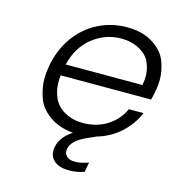

<svg xmlns="http://www.w3.org/2000/svg" viewBox="-110 -648 851 929"><g transform="rotate(15 315.5 -183.0)"><path d="M627 -301Q621 -265 615 -246H162Q160 -228 160 -211Q160 -171 176.5 -133.5Q193 -96 233 -73.5Q273 -51 325 -51Q393 -51 445.5 -84Q498 -117 523 -173H597Q571 -113 522 -68.5Q473 -24 407 -5L360 16Q292 47 284 89Q283 94 283 99Q283 116 296 128Q309 140 337 140Q367 140 404 126L395 175Q357 188 321 188Q273 188 247.5 168Q222 148 222 115Q222 106 224 96Q233 46 291 7Q220 1 171 -34.5Q122 -70 106 -119Q90 -168 90 -210Q90 -240 96 -273Q111 -358 156.5 -422Q202 -486 269 -520Q336 -554 414 -554Q492 -554 544.5 -520Q597 -486 614 -439Q631 -392 631 -350Q631 -326 627 -301ZM556 -303Q561 -327 561 -349Q561 -381 546.5 -415.5Q532 -450 492 -472Q452 -494 400 -494Q322 -494 258 -444Q194 -394 172 -303Z"/></g></svg>

Font: Fz Poppins Light
Style: Italic
Weight: 300
Italic angle: -10°
Designer: Ninad Kale (Devanagari), Jonny Pinhorn (Latin)
Foundry: Indian Type Foundry
Version: Vit hóa bi Vntype.Com & FontZin.Com